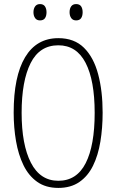

<svg xmlns="http://www.w3.org/2000/svg" viewBox="-20 -911 570 941"><path d="M266 10Q204 10 162 -20Q120 -50 95 -101.5Q70 -153 58.5 -219.5Q47 -286 47 -359Q47 -537 103 -630.5Q159 -724 266 -724Q344 -724 391.5 -677Q439 -630 461 -547.5Q483 -465 483 -359Q483 -284 472 -217Q461 -150 436 -99Q411 -48 369 -19Q327 10 266 10ZM266 -25Q356 -25 400 -111.5Q444 -198 444 -358Q444 -517 399.5 -603Q355 -689 266 -689Q174 -689 130 -601.5Q86 -514 86 -358Q86 -202 131.5 -113.5Q177 -25 266 -25ZM353 -811Q337 -811 329 -822.5Q321 -834 321 -851Q321 -869 329 -880Q337 -891 353 -891Q370 -891 377.5 -880Q385 -869 385 -851Q385 -833 377.5 -822Q370 -811 353 -811ZM176 -811Q160 -811 152 -822.5Q144 -834 144 -851Q144 -868 152 -879.5Q160 -891 176 -891Q193 -891 200.5 -879.5Q208 -868 208 -851Q208 -833 200.5 -822Q193 -811 176 -811Z"/></svg>

Font: Noto Sans Mono Condensed ExtraLight
Style: Regular
Weight: 200
Width: 3
Designer: Monotype Design Team
Foundry: Monotype Imaging Inc.
Version: Version 2.014; ttfautohint (v1.8.4.7-5d5b)